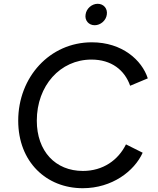

<svg xmlns="http://www.w3.org/2000/svg" viewBox="-20 -980 834 1012"><path d="M416 12C571 12 688 -78 732 -175L644 -219C603 -136 523 -79 417 -79C272 -79 174 -183 174 -344C174 -528 297 -666 462 -666C567 -666 637 -611 666 -528L759 -567C728 -663 624 -757 464 -757C242 -757 76 -573 76 -344C76 -126 225 12 416 12ZM431 -903C426 -872 448 -847 479 -847C510 -847 539 -872 543 -903C548 -935 526 -960 495 -960C464 -960 435 -935 431 -903Z"/></svg>

Font: Mluvka Medium
Style: Italic
Weight: 500
Italic angle: -8°
Designer: Modified by Jiří Krblich, Original typeface by Gumpita Rahayu
Foundry: Gumpita Rahayu & Jiří Krblich
Version: Version 2.000;Glyphs 3.1.1 (3134)